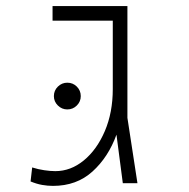

<svg xmlns="http://www.w3.org/2000/svg" viewBox="-20 -606 626 635"><path d="M155.3 8.8Q137.7 8.8 119.4 5.6Q101.1 2.4 81.1 -5.9L86.4 -52.2Q106.4 -45.9 126.5 -43Q146.5 -40 163.1 -40Q213.9 -40 257.1 -75.4Q300.3 -110.8 326.7 -172.4Q353 -233.9 353 -311.5V-537.6H153.8V-585.9H401.4V-216.3L434.6 0H386.2L365.2 -160.6Q338.4 -86.4 285.9 -38.8Q233.4 8.8 155.3 8.8ZM202.6 -244.1Q184.6 -244.1 171.4 -257.1Q158.2 -270 158.2 -288.1Q158.2 -306.6 171.4 -319.6Q184.6 -332.5 202.6 -332.5Q221.2 -332.5 234.1 -319.6Q247.1 -306.6 247.1 -288.1Q247.1 -270 234.1 -257.1Q221.2 -244.1 202.6 -244.1Z"/></svg>

Font: Cascadia Code NF ExtraLight
Style: Regular
Weight: 200
Monospace: yes
Designer: Aaron Bell
Foundry: Saja Typeworks
Version: Version 2404.023; ttfautohint (v1.8.4)